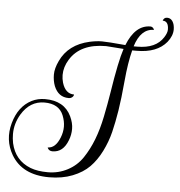

<svg xmlns="http://www.w3.org/2000/svg" viewBox="-53 -705 792 846"><g transform="rotate(5 343.0 -282.0)"><path d="M195.2 90.4Q76 90.4 27.2 7.2Q-10.4 -57.6 10.4 -132.8Q31.2 -208 88.8 -237.6Q116 -251.2 148 -251.2Q232.8 -251.2 264 -185.6Q277.6 -156.8 277.6 -130.4Q277.6 -104 268 -80Q247.2 -24.8 200 -24.8Q185.6 -24.8 179.2 -36L177.6 -40Q212 -40 231.2 -88.8Q240.8 -112.8 240.8 -137.2Q240.8 -161.6 230.4 -187.2Q210.4 -236 146.4 -236Q82.4 -236 44.8 -173.6Q20 -132 20 -85.6Q20 -66.4 24 -45.6Q40.8 29.6 110.4 56.8Q141.6 68.8 188 68.8Q234.4 68.8 274.8 47.6Q315.2 26.4 340.4 -11.2Q365.6 -48.8 383.2 -94.4Q400.8 -140 412.4 -196.8Q424 -253.6 432 -304Q454.4 -447.2 472.8 -501.6Q398.4 -507.2 395.2 -507.2Q281.6 -507.2 236 -432.8Q215.2 -399.2 215.2 -364Q215.2 -347.2 220 -330.4Q234.4 -282.4 272.8 -282.4Q272.8 -276 266.4 -270.4Q260 -264.8 250.4 -264.8Q204.8 -264.8 185.6 -312Q176.8 -335.2 176.8 -362.4Q176.8 -389.6 192.8 -423.2Q228 -499.2 321.6 -520Q351.2 -526.4 375.6 -526.4Q400 -526.4 479.2 -519.2Q515.2 -610.4 582.4 -610.4Q588 -610.4 592.4 -606.8Q596.8 -603.2 599.2 -596.8Q540.8 -596.8 516 -516.8H532Q614.4 -516.8 647.2 -568.8Q660 -588.8 660 -603.2Q660 -640.8 633.6 -640.8Q638.4 -655.2 652 -655.2Q675.2 -655.2 683.2 -626.4Q685.6 -616 685.6 -606.4Q685.6 -577.6 663.2 -549.6Q620.8 -498.4 531.2 -498.4H511.2Q496.8 -442.4 489.6 -362Q482.4 -281.6 474 -229.2Q465.6 -176.8 454.8 -132.8Q444 -88.8 422.8 -46.4Q401.6 -4 372.8 25.2Q344 54.4 298.4 72.4Q252.8 90.4 195.2 90.4Z"/></g></svg>

Font: Rouge Script
Style: Regular
Weight: 400
Designer: Sabrina Mariela Lopez
Foundry: Typesenses
Version: Version 1.003